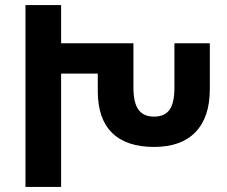

<svg xmlns="http://www.w3.org/2000/svg" viewBox="-20 -734 890 754"><path d="M80 0V-714H220V-564H504V-391Q504 -330 524 -303Q544 -276 585 -276Q626 -276 645.5 -302.5Q665 -329 665 -391V-564H804V-384Q804 -274 748 -215.5Q692 -157 585 -157Q476 -157 420 -212.5Q364 -268 364 -375V-445H220V0Z"/></svg>

Font: Noto Sans Armenian SemiCondensed
Style: Bold
Weight: 700
Width: 4
Designer: Monotype Design Team
Foundry: Monotype Imaging Inc.
Version: Version 2.008; ttfautohint (v1.8.4.7-5d5b)